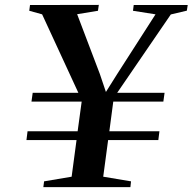

<svg xmlns="http://www.w3.org/2000/svg" viewBox="-20 -764 786 784"><path d="M113.5 -385H300L152 -705.5L99.5 -720L102.5 -743.5L383.5 -744L380 -720L295 -706L387.5 -462.5L412.5 -388.5L459 -462.5L615 -705.5L523 -720L526 -743.5H746.5L743 -720.5L677.5 -705L458.5 -385H652L647 -349H442.5L426.5 -228H631L626.5 -192H421.5L401.5 -42.5L515 -23.5L512.5 0H157L160 -23.5L272.5 -42.5L292.5 -192H88L92.5 -228H297L313.5 -349H108.5Z"/></svg>

Font: Merriweather 120pt SemiBold
Style: Italic
Weight: 600
Italic angle: -7.8°
Version: Version 2.101